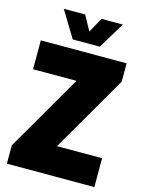

<svg xmlns="http://www.w3.org/2000/svg" viewBox="-138 -1031 832 1111"><g transform="rotate(15 278.0 -475.5)"><path d="M270 -173H540V0H16V-110L281 -567H21V-740H535V-630ZM328 -951H456L360 -793H198L102 -951H230L279 -862Z"/></g></svg>

Font: Encode Sans Condensed Black
Style: Regular
Weight: 900
Width: 3
Designer: Multiple Designers
Foundry: Impallari Type
Version: Version 2.000